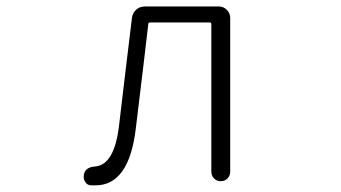

<svg xmlns="http://www.w3.org/2000/svg" viewBox="-20 -553 1040 586"><path d="M271.5 12.7Q263.7 12.7 256.8 12.7Q245.1 11.7 239.3 1Q235.4 -5.9 235.4 -13.7Q235.4 -17.6 236.3 -21.5Q241.2 -43 270.5 -44.9Q330.1 -49.8 343.8 -173.8Q350.6 -233.4 363.8 -342.3Q377 -451.2 382.8 -499Q384.8 -513.7 395.5 -523.4Q406.2 -533.2 421.9 -533.2H648.4Q662.1 -533.2 672.4 -522.9Q682.6 -512.7 682.6 -498V-29.3Q682.6 -16.6 674.3 -8.3Q666 0 653.8 0Q641.6 0 633.3 -8.3Q625 -16.6 625 -29.3V-479.5Q625 -484.4 620.1 -484.4H437.5Q432.6 -484.4 432.6 -479.5Q421.9 -385.7 394.5 -161.1Q374 12.7 271.5 12.7Z"/></svg>

Font: Gen Jyuu Gothic L Monospace Light
Style: Regular
Weight: 300
Designer: [Source Han Sans]
Ryoko NISHIZUKA  (kana & ideographs); Paul D. Hunt (Latin, Greek & Cyrillic); Wenlong ZHANG  (bopomofo
Version: Version 1.002.20150607